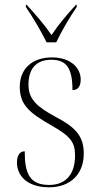

<svg xmlns="http://www.w3.org/2000/svg" viewBox="-20 -786 422 816"><path d="M178 -606H219C240 -651 278 -716 306 -756V-766H303C262 -721 229 -682 199 -637C168 -682 134 -721 93 -766H90V-756C118 -716 156 -651 178 -606ZM189 10C278 10 336 -45 336 -133C336 -206 303 -244 217 -289C140 -331 101 -362 101 -426C101 -492 132 -532 198 -532C260 -532 288 -500 288 -403C311 -403 323 -419 323 -448C323 -496 282 -542 201 -542C116 -542 64 -493 64 -417C64 -340 105 -306 202 -251C281 -206 299 -180 299 -125C299 -46 260 0 189 0C107 0 85 -47 85 -143C66 -143 52 -128 52 -95C52 -46 88 10 189 10Z"/></svg>

Font: Noto Serif Display SemiCondensed ExtraLight
Style: Regular
Weight: 200
Width: 4
Designer: Monotype Design Team
Foundry: Monotype Imaging Inc.
Version: Version 2.009